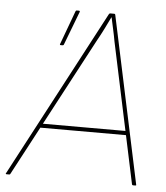

<svg xmlns="http://www.w3.org/2000/svg" viewBox="-67 -699 644 743"><g transform="rotate(5 255.0 -327.5)"><path d="M-15 0Q-16 0 -17 -1Q-18 -2 -17 -3L326 -651Q328 -655 331 -655H347Q350 -655 351 -652L489 -4Q490 -1 488.5 -0.5Q487 0 485 0H477Q474 0 473 -3L357 -549Q353 -572 348 -594Q343 -616 338 -640H337Q326 -617 314 -593Q302 -569 289 -546L0 -2Q-1 -1 -1.5 -0.5Q-2 0 -4 0ZM93 -191 102 -207H433L436 -191ZM151 -516Q146 -516 149 -522L197 -652Q198 -654 199 -654.5Q200 -655 202 -655H210Q212 -655 213 -653.5Q214 -652 213 -650L163 -519Q162 -517 160.5 -516.5Q159 -516 157 -516Z"/></g></svg>

Font: Sofia Sans Hairline
Style: Italic
Weight: 1
Italic angle: -9°
Designer: Botio Nikoltchev, Ani Petrova
Foundry: lettersoup
Version: Version 4.102